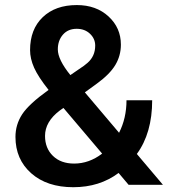

<svg xmlns="http://www.w3.org/2000/svg" viewBox="-20 -741 679 770"><path d="M42 -191.9Q42 -241.2 68.8 -282.5Q95.7 -323.7 174.8 -380.4Q133.3 -432.6 116.9 -469.2Q100.6 -505.9 100.6 -540Q100.6 -623.5 151.4 -672.1Q202.1 -720.7 288.1 -720.7Q365.7 -720.7 415.3 -675Q464.8 -629.4 464.8 -562Q464.8 -517.6 442.4 -480.2Q419.9 -442.9 368.7 -405.8L320.3 -370.6L457.5 -208.5Q487.3 -267.1 487.3 -338.9H590.3Q590.3 -207.5 528.8 -123.5L633.3 0H495.6L455.6 -47.4Q379.4 9.8 273.9 9.8Q168.5 9.8 105.2 -46.1Q42 -102.1 42 -191.9ZM277.3 -85Q337.4 -85 389.6 -125L234.4 -308.1L219.2 -297.4Q160.6 -252.9 160.6 -195.8Q160.6 -146.5 192.4 -115.7Q224.1 -85 277.3 -85ZM211.9 -543Q211.9 -502 262.2 -439.9L316.4 -477.1L331.5 -489.3Q361.8 -516.1 361.8 -558.1Q361.8 -585.9 340.8 -605.7Q319.8 -625.5 287.6 -625.5Q252.9 -625.5 232.4 -602.1Q211.9 -578.6 211.9 -543Z"/></svg>

Font: TypoPRO Roboto
Style: Regular
Weight: 500
Designer: Google
Version: Version 2.136; 2016